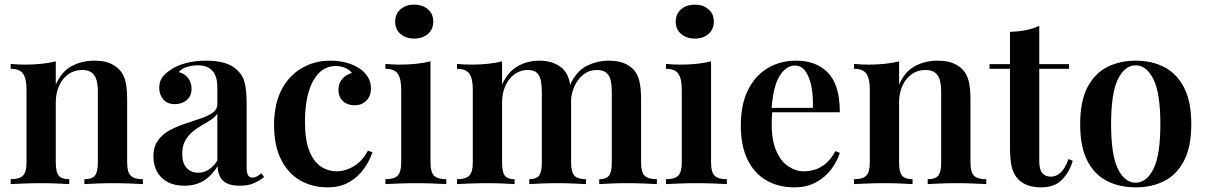

<svg xmlns="http://www.w3.org/2000/svg" viewBox="-20 -792 5185 826"><path d="M385 -531Q427 -531 452.5 -520Q478 -509 494 -492Q512 -473 519.5 -443Q527 -413 527 -362V-93Q527 -51 542.5 -36Q558 -21 595 -21V0Q577 -1 539.5 -2.5Q502 -4 467 -4Q430 -4 395 -2.5Q360 -1 343 0V-21Q375 -21 388 -36Q401 -51 401 -93V-396Q401 -423 396 -444.5Q391 -466 376 -478.5Q361 -491 333 -491Q300 -491 274.5 -473Q249 -455 234.5 -423.5Q220 -392 220 -353V-93Q220 -51 233 -36Q246 -21 278 -21V0Q261 -1 227 -2.5Q193 -4 158 -4Q121 -4 83 -2.5Q45 -1 26 0V-21Q63 -21 78.5 -36Q94 -51 94 -93V-408Q94 -453 79.5 -474.5Q65 -496 26 -496V-517Q58 -514 88 -514Q125 -514 158.5 -517.5Q192 -521 220 -528V-428Q245 -485 289 -508Q333 -531 385 -531Z M773 7Q730 7 700 -9.5Q670 -26 655 -54.5Q640 -83 640 -118Q640 -161 660 -188.5Q680 -216 711.5 -232.5Q743 -249 778 -260.5Q813 -272 844 -282.5Q875 -293 895 -307Q915 -321 915 -344V-417Q915 -449 905.5 -469.5Q896 -490 877.5 -500.5Q859 -511 831 -511Q810 -511 787 -505Q764 -499 749 -482Q775 -475 789.5 -456Q804 -437 804 -410Q804 -379 783.5 -361.5Q763 -344 732 -344Q699 -344 682 -365Q665 -386 665 -414Q665 -442 679 -460.5Q693 -479 718 -494Q743 -511 782 -521Q821 -531 867 -531Q911 -531 945 -521.5Q979 -512 1003 -488Q1027 -465 1034 -431Q1041 -397 1041 -348V-74Q1041 -49 1047 -38.5Q1053 -28 1066 -28Q1076 -28 1085 -33Q1094 -38 1105 -47L1116 -30Q1094 -13 1070 -3Q1046 7 1012 7Q977 7 956.5 -3Q936 -13 926.5 -32Q917 -51 916 -77Q892 -37 857 -15Q822 7 773 7ZM833 -49Q857 -49 877.5 -62Q898 -75 915 -101V-303Q905 -288 886.5 -276Q868 -264 847 -252Q826 -240 807.5 -224.5Q789 -209 776.5 -186.5Q764 -164 764 -129Q764 -90 783 -69.5Q802 -49 833 -49Z M1401 -531Q1438 -531 1469.5 -522.5Q1501 -514 1524 -499Q1548 -484 1562 -461.5Q1576 -439 1576 -412Q1576 -379 1556 -359Q1536 -339 1506 -339Q1475 -339 1455.5 -357Q1436 -375 1436 -405Q1436 -434 1453 -453Q1470 -472 1494 -478Q1485 -491 1466 -499.5Q1447 -508 1424 -508Q1394 -508 1370 -492.5Q1346 -477 1328.5 -446.5Q1311 -416 1301.5 -371.5Q1292 -327 1292 -269Q1292 -188 1311.5 -141Q1331 -94 1362 -74.5Q1393 -55 1428 -55Q1449 -55 1473 -63Q1497 -71 1520.5 -90Q1544 -109 1563 -144L1582 -137Q1571 -102 1546.5 -67Q1522 -32 1483 -9Q1444 14 1388 14Q1324 14 1272 -15.5Q1220 -45 1189.5 -105Q1159 -165 1159 -254Q1159 -342 1190 -403.5Q1221 -465 1276.5 -498Q1332 -531 1401 -531Z M1762 -772Q1798 -772 1821 -752Q1844 -732 1844 -699Q1844 -666 1821 -646Q1798 -626 1762 -626Q1726 -626 1703 -646Q1680 -666 1680 -699Q1680 -732 1703 -752Q1726 -772 1762 -772ZM1832 -528V-93Q1832 -51 1847.5 -36Q1863 -21 1900 -21V0Q1882 -1 1845 -2.5Q1808 -4 1770 -4Q1733 -4 1695 -2.5Q1657 -1 1638 0V-21Q1675 -21 1690.5 -36Q1706 -51 1706 -93V-407Q1706 -453 1691.5 -474.5Q1677 -496 1638 -496V-517Q1670 -514 1700 -514Q1737 -514 1770.5 -517.5Q1804 -521 1832 -528Z M2298 -531Q2337 -531 2363.5 -520Q2390 -509 2405 -492Q2423 -473 2430 -441.5Q2437 -410 2437 -362V-93Q2437 -51 2451.5 -36Q2466 -21 2501 -21V0Q2483 -1 2447 -2.5Q2411 -4 2377 -4Q2341 -4 2307.5 -2.5Q2274 -1 2257 0V-21Q2286 -21 2298.5 -36Q2311 -51 2311 -93V-396Q2311 -423 2307 -444.5Q2303 -466 2290 -478.5Q2277 -491 2250 -491Q2219 -491 2194 -473Q2169 -455 2154.5 -423.5Q2140 -392 2140 -353V-93Q2140 -51 2152 -36Q2164 -21 2194 -21V0Q2177 -1 2144.5 -2.5Q2112 -4 2078 -4Q2041 -4 2003 -2.5Q1965 -1 1946 0V-21Q1983 -21 1998.5 -36Q2014 -51 2014 -93V-408Q2014 -453 1999.5 -474.5Q1985 -496 1946 -496V-517Q1978 -514 2008 -514Q2045 -514 2078.5 -517.5Q2112 -521 2140 -528V-428Q2165 -483 2207 -507Q2249 -531 2298 -531ZM2599 -531Q2638 -531 2664.5 -520Q2691 -509 2706 -492Q2724 -473 2731 -441.5Q2738 -410 2738 -362V-93Q2738 -51 2753.5 -36Q2769 -21 2806 -21V0Q2788 -1 2750.5 -2.5Q2713 -4 2678 -4Q2642 -4 2608.5 -2.5Q2575 -1 2558 0V-21Q2587 -21 2599.5 -36Q2612 -51 2612 -93V-396Q2612 -423 2607.5 -444.5Q2603 -466 2589 -478.5Q2575 -491 2547 -491Q2516 -491 2491 -472Q2466 -453 2451.5 -421.5Q2437 -390 2436 -351L2431 -423Q2458 -485 2503 -508Q2548 -531 2599 -531Z M2969 -772Q3005 -772 3028 -752Q3051 -732 3051 -699Q3051 -666 3028 -646Q3005 -626 2969 -626Q2933 -626 2910 -646Q2887 -666 2887 -699Q2887 -732 2910 -752Q2933 -772 2969 -772ZM3039 -528V-93Q3039 -51 3054.5 -36Q3070 -21 3107 -21V0Q3089 -1 3052 -2.5Q3015 -4 2977 -4Q2940 -4 2902 -2.5Q2864 -1 2845 0V-21Q2882 -21 2897.5 -36Q2913 -51 2913 -93V-407Q2913 -453 2898.5 -474.5Q2884 -496 2845 -496V-517Q2877 -514 2907 -514Q2944 -514 2977.5 -517.5Q3011 -521 3039 -528Z M3405 -531Q3493 -531 3543 -478Q3593 -425 3593 -309H3256L3255 -328H3477Q3479 -377 3471 -418.5Q3463 -460 3445.5 -485Q3428 -510 3400 -510Q3362 -510 3334 -465.5Q3306 -421 3299 -320L3303 -314Q3301 -301 3300.5 -286Q3300 -271 3300 -256Q3300 -187 3320 -142Q3340 -97 3372 -76Q3404 -55 3438 -55Q3461 -55 3485 -62Q3509 -69 3532 -88Q3555 -107 3574 -142L3593 -134Q3582 -99 3556.5 -64.5Q3531 -30 3491 -8Q3451 14 3397 14Q3329 14 3277 -16Q3225 -46 3196 -105.5Q3167 -165 3167 -251Q3167 -342 3197.5 -404Q3228 -466 3282 -498.5Q3336 -531 3405 -531Z M4013 -531Q4055 -531 4080.5 -520Q4106 -509 4122 -492Q4140 -473 4147.5 -443Q4155 -413 4155 -362V-93Q4155 -51 4170.5 -36Q4186 -21 4223 -21V0Q4205 -1 4167.5 -2.5Q4130 -4 4095 -4Q4058 -4 4023 -2.5Q3988 -1 3971 0V-21Q4003 -21 4016 -36Q4029 -51 4029 -93V-396Q4029 -423 4024 -444.5Q4019 -466 4004 -478.5Q3989 -491 3961 -491Q3928 -491 3902.5 -473Q3877 -455 3862.5 -423.5Q3848 -392 3848 -353V-93Q3848 -51 3861 -36Q3874 -21 3906 -21V0Q3889 -1 3855 -2.5Q3821 -4 3786 -4Q3749 -4 3711 -2.5Q3673 -1 3654 0V-21Q3691 -21 3706.5 -36Q3722 -51 3722 -93V-408Q3722 -453 3707.5 -474.5Q3693 -496 3654 -496V-517Q3686 -514 3716 -514Q3753 -514 3786.5 -517.5Q3820 -521 3848 -528V-428Q3873 -485 3917 -508Q3961 -531 4013 -531Z M4451 -681V-516H4579V-496H4451V-98Q4451 -62 4464 -47Q4477 -32 4501 -32Q4524 -32 4543 -49.5Q4562 -67 4577 -108L4595 -100Q4580 -51 4548.5 -18.5Q4517 14 4460 14Q4426 14 4402.5 5.5Q4379 -3 4362 -19Q4340 -42 4332.5 -74Q4325 -106 4325 -159V-496H4237V-516H4325V-655Q4361 -656 4392 -662Q4423 -668 4451 -681Z M4866 -531Q4935 -531 4988.5 -503.5Q5042 -476 5073.5 -416Q5105 -356 5105 -258Q5105 -160 5073.5 -100Q5042 -40 4988.5 -13Q4935 14 4866 14Q4797 14 4743 -13Q4689 -40 4658 -100Q4627 -160 4627 -258Q4627 -356 4658 -416Q4689 -476 4743 -503.5Q4797 -531 4866 -531ZM4866 -511Q4819 -511 4789.5 -451.5Q4760 -392 4760 -258Q4760 -124 4789.5 -65Q4819 -6 4866 -6Q4912 -6 4942 -65Q4972 -124 4972 -258Q4972 -392 4942 -451.5Q4912 -511 4866 -511Z"/></svg>

Font: Playfair Display SemiBold
Style: Regular
Weight: 600
Designer: Claus Eggers Sørensen
Foundry: Claus Eggers Sørensen
Version: Version 1.203